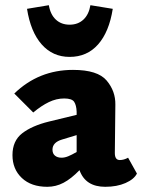

<svg xmlns="http://www.w3.org/2000/svg" viewBox="-20 -709 547 739"><path d="M507 -41Q496 -19 463 -4.5Q430 10 385 10Q309 10 286 -54Q254 -21 224.5 -5.5Q195 10 162 10Q100 10 64 -24Q28 -58 28 -112Q28 -167 65.5 -196Q103 -225 168 -241L275 -267V-279Q274 -304 265.5 -317Q257 -330 227 -330Q197 -330 168 -316Q139 -302 108 -276L35 -349Q129 -440 261 -440Q356 -440 390.5 -399Q425 -358 424 -306L422 -120Q422 -93 441 -93Q457 -93 473 -102ZM275 -124V-137V-189L219 -172Q182 -161 182 -133Q182 -118 191.5 -110Q201 -102 217 -102Q229 -102 242.5 -107.5Q256 -113 275 -124ZM84 -675 168 -689Q174 -653 195 -633.5Q216 -614 248 -614Q280 -614 301 -633.5Q322 -653 328 -689L414 -675Q400 -586 357.5 -538Q315 -490 248 -490Q183 -490 140.5 -538Q98 -586 84 -675Z"/></svg>

Font: Ysabeau Heavy
Style: Regular
Weight: 800
Designer: Christian Thalmann (Catharsis Fonts)
Version: Version 0.003